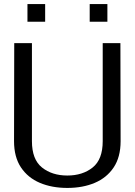

<svg xmlns="http://www.w3.org/2000/svg" viewBox="-20 -912 662 944"><path d="M311 12Q235 12 176 -13Q117 -38 83 -89Q49 -140 49 -218L50 -700H137V-218Q137 -128 186.5 -88.5Q236 -49 311 -49Q386 -49 435.5 -88.5Q485 -128 485 -218V-700H572L573 -218Q573 -140 539 -89Q505 -38 446 -13Q387 12 311 12ZM115 -805V-892H202V-805ZM421 -805V-892H508V-805Z"/></svg>

Font: Panamera Medium
Style: Regular
Weight: 500
Designer: Bastien Sozeau
Foundry: NBR — Bastien Sozeau
Version: Version 3.002; ttfautohint (v1.8.4.7-5d5b);gftools[0.9.33]